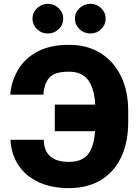

<svg xmlns="http://www.w3.org/2000/svg" viewBox="-20 -971 722 1001"><path d="M34.7 -242.2H208Q210.4 -127.4 338.9 -127Q409.2 -127.4 439.7 -167.5Q470.2 -207.5 475.6 -287.1H265.6V-425.8H476.6Q471.2 -512.2 438.7 -554.7Q406.2 -597.2 340.3 -597.2Q264.2 -597.7 236.8 -565.7Q209.5 -533.7 206.5 -477.5H33.2Q40 -550.3 75.4 -609.1Q110.8 -668 176.8 -702.6Q242.7 -737.3 340.3 -737.3Q434.1 -737.3 503.4 -694.6Q572.8 -651.9 610.8 -573.7Q648.9 -495.6 648.4 -388.2V-336.9Q648.9 -229.5 611.8 -151.6Q574.7 -73.7 505.4 -32Q436 9.8 338.9 9.8Q248 9.8 181.2 -21.5Q114.3 -52.7 76.4 -109.6Q38.6 -166.5 34.7 -242.2ZM230 -796.4Q196.3 -796.4 172.9 -819.1Q149.4 -841.8 149.4 -873.5Q149.4 -905.8 172.9 -928.2Q196.3 -950.7 230 -951.2Q262.7 -950.7 286.1 -928.2Q309.6 -905.8 309.6 -873.5Q309.6 -841.8 286.1 -819.1Q262.7 -796.4 230 -796.4ZM451.7 -796.4Q418 -796.4 394.3 -819.1Q370.6 -841.8 370.6 -873.5Q370.6 -905.8 394.3 -928.2Q418 -950.7 451.7 -951.2Q484.4 -950.7 507.6 -928.2Q530.8 -905.8 530.8 -873.5Q530.8 -841.8 507.6 -819.1Q484.4 -796.4 451.7 -796.4Z"/></svg>

Font: Inter Tight ExtraBold
Style: Regular
Weight: 800
Designer: Rasmus Andersson
Foundry: rsms
Version: Version 3.004; ttfautohint (v1.8.4.7-5d5b)